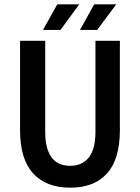

<svg xmlns="http://www.w3.org/2000/svg" viewBox="-20 -847 640 879"><path d="M176.8 -710 242.2 -827.1H342.8L256.8 -710ZM346.2 -710 411.1 -827.1H512.2L424.8 -710ZM301.8 12.2Q191.4 12.2 131.6 -53.2Q71.8 -118.7 71.8 -251V-660.2H187V-244.1Q187 -87.9 301.8 -87.9Q356.4 -87.9 386.7 -126.2Q417 -164.6 417 -244.1V-660.2H528.8V-251Q528.8 -118.7 470.2 -53.2Q411.6 12.2 301.8 12.2Z"/></svg>

Font: Office Code Pro Medium
Style: Regular
Weight: 500
Designer: Nathan Rutzky & Paul D. Hunt
Foundry: Adobe Systems Incorporated
Version: Version 1.004;PS 001.004;hotconv 1.0.70;makeotf.lib2.5.58329